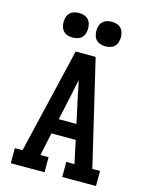

<svg xmlns="http://www.w3.org/2000/svg" viewBox="-139 -1046 877 1132"><g transform="rotate(15 300.0 -480.0)"><path d="M40 0V-92H87L239 -735H361L513 -92H560V0H354V-92H404L374 -232H226L196 -92H246V0ZM354 -324 318 -490Q314 -512 309.5 -533.5Q305 -555 300 -577Q295 -555 290.5 -533.5Q286 -512 282 -490L246 -324ZM400 -810Q385 -810 370 -814.5Q355 -819 344.5 -829.5Q334 -840 329.5 -855Q325 -870 325 -885Q325 -900 329.5 -915Q334 -930 344.5 -940.5Q355 -951 370 -955.5Q385 -960 400 -960Q415 -960 430 -955.5Q445 -951 455.5 -940.5Q466 -930 470.5 -915Q475 -900 475 -885Q475 -870 470.5 -855Q466 -840 455.5 -829.5Q445 -819 430 -814.5Q415 -810 400 -810ZM200 -810Q185 -810 170 -814.5Q155 -819 144.5 -829.5Q134 -840 129.5 -855Q125 -870 125 -885Q125 -900 129.5 -915Q134 -930 144.5 -940.5Q155 -951 170 -955.5Q185 -960 200 -960Q215 -960 230 -955.5Q245 -951 255.5 -940.5Q266 -930 270.5 -915Q275 -900 275 -885Q275 -870 270.5 -855Q266 -840 255.5 -829.5Q245 -819 230 -814.5Q215 -810 200 -810Z"/></g></svg>

Font: Iosevka Slab Semibold Extended
Style: Regular
Weight: 600
Width: 7
Monospace: yes
Designer: Belleve Invis
Foundry: Belleve Invis
Version: Version 11.1.0; ttfautohint (v1.8.3)